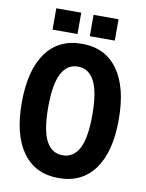

<svg xmlns="http://www.w3.org/2000/svg" viewBox="-97 -960 795 1045"><g transform="rotate(10 300.0 -438.0)"><path d="M300 16Q171 16 101.5 -80Q32 -176 32 -354Q32 -533 101.5 -629.5Q171 -726 300 -726Q429 -726 498.5 -629.5Q568 -533 568 -354Q568 -176 498.5 -80Q429 16 300 16ZM300 -110Q360 -110 391 -168.5Q422 -227 422 -354Q422 -481 391 -540.5Q360 -600 300 -600Q240 -600 209 -540.5Q178 -481 178 -354Q178 -227 209 -168.5Q240 -110 300 -110ZM128 -774V-892H266V-774ZM334 -774V-892H472V-774Z"/></g></svg>

Font: Geist Mono
Style: Bold
Weight: 700
Monospace: yes
Designer: Basement.studio, Andrés Briganti, Mateo Zaragoza
Foundry: Basement.studio, Vercel, Andrés Briganti, Guido Ferreyra, Mateo Zaragoza
Version: Version 1.500; ttfautohint (v1.8.4.7-5d5b)